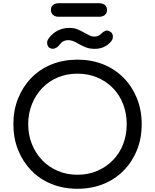

<svg xmlns="http://www.w3.org/2000/svg" viewBox="-20 -1161 961 1191"><path d="M461 10Q373 10 300 -19.5Q227 -49 174.5 -103Q122 -157 92.5 -230Q63 -303 63 -391Q63 -478 92.5 -551Q122 -624 174.5 -678Q227 -732 300 -761.5Q373 -791 461 -791Q548 -791 621 -761.5Q694 -732 747 -678Q800 -624 829.5 -551Q859 -478 859 -391Q859 -303 829.5 -230Q800 -157 747 -103Q694 -49 621 -19.5Q548 10 461 10ZM461 -77Q527 -77 583 -101Q639 -125 680.5 -167.5Q722 -210 744 -267Q766 -324 766 -391Q766 -457 744 -514.5Q722 -572 680.5 -614.5Q639 -657 583 -680.5Q527 -704 461 -704Q394 -704 338 -680.5Q282 -657 241.5 -614.5Q201 -572 178 -514.5Q155 -457 155 -391Q155 -324 178 -267Q201 -210 241.5 -167.5Q282 -125 338 -101Q394 -77 461 -77ZM568 -858Q534 -858 509.5 -868.5Q485 -879 467 -889Q446 -902 431 -907Q416 -912 403 -912Q388 -912 375 -906Q362 -900 349 -883Q338 -868 322 -861.5Q306 -855 289 -863Q276 -870 273 -887.5Q270 -905 280 -920Q304 -954 337.5 -971Q371 -988 409 -988Q441 -988 464.5 -977.5Q488 -967 505 -957Q527 -945 539 -939.5Q551 -934 565 -934Q579 -934 590 -939Q601 -944 608 -952Q621 -965 633.5 -970Q646 -975 663 -965Q678 -957 680 -938.5Q682 -920 670 -905Q631 -858 568 -858ZM343 -1057Q323 -1057 309.5 -1068Q296 -1079 296 -1100Q296 -1120 309.5 -1130.5Q323 -1141 343 -1141H596Q616 -1141 630 -1130.5Q644 -1120 644 -1100Q644 -1079 630 -1068Q616 -1057 596 -1057Z"/></svg>

Font: Comfortaa SemiBold
Style: Regular
Weight: 600
Designer: Johan Aakerlund
Foundry: Johan Aakerlund
Version: Version 3.104; ttfautohint (v1.8.1.43-b0c9)